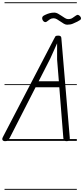

<svg xmlns="http://www.w3.org/2000/svg" viewBox="-45 -1246 736 1698"><path d="M0 2.5Q-9.5 2.5 -16.5 -1.5Q-23.5 -5.5 -24.8 -13.8Q-26 -22 -19.5 -34L431 -899Q439.5 -915.5 444.2 -923.2Q449 -931 468.5 -931Q484.5 -931 490.8 -925.5Q497 -920 497.5 -910L572 -28Q573.5 -13.5 568 -5.5Q562.5 2.5 546 2.5Q526.5 2.5 521.2 -6.8Q516 -16 515 -27L479.5 -474H269.5L43 -30.5Q33 -10.5 26 -4Q19 2.5 0 2.5ZM297 -527.5H475.5L460 -719.5V-863L400 -729ZM0 2.5Q-9.5 2.5 -16.5 -1.5Q-23.5 -5.5 -24.8 -13.8Q-26 -22 -19.5 -34L431 -899Q439.5 -915.5 444.2 -923.2Q449 -931 468.5 -931Q484.5 -931 490.8 -925.5Q497 -920 497.5 -910L572 -28Q573.5 -13.5 568 -5.5Q562.5 2.5 546 2.5Q526.5 2.5 521.2 -6.8Q516 -16 515 -27L479.5 -474H269.5L43 -30.5Q33 -10.5 26 -4Q19 2.5 0 2.5ZM297 -527.5H475.5L460 -719.5V-863L400 -729ZM548.5 -1027.5Q535.5 -1027.5 520.2 -1036Q505 -1044.5 489.2 -1056Q473.5 -1067.5 458.2 -1076Q443 -1084.5 429.5 -1084.5Q410.5 -1084.5 397.2 -1075.8Q384 -1067 368 -1054.5Q361 -1049.5 354 -1050.5Q347 -1051.5 341 -1056.8Q335 -1062 331.5 -1069.8Q328 -1077.5 328 -1085.5Q328 -1094 333.2 -1100.8Q338.5 -1107.5 357 -1115.5Q374.5 -1124 393.8 -1129.2Q413 -1134.5 436.5 -1134.5Q451 -1134.5 467.2 -1125.8Q483.5 -1117 499.5 -1105.8Q515.5 -1094.5 530.2 -1085.8Q545 -1077 557 -1077Q582 -1077 596 -1087.2Q610 -1097.5 629 -1110Q639.5 -1117 649.2 -1112.8Q659 -1108.5 665.2 -1099.8Q671.5 -1091 671.5 -1084Q671.5 -1075 664 -1069.5Q656.5 -1064 638.5 -1054.5Q620 -1045.5 599 -1036.5Q578 -1027.5 548.5 -1027.5ZM-5 424.5H634.5V432.5H-5ZM-5 -16H634.5V0H-5ZM-5 -501.5H634.5V-493.5H-5ZM-5 -1226H634.5V-1218H-5Z"/></svg>

Font: Edu AU VIC WA NT Guides
Style: Regular
Weight: 400
Designer: Tina and Corey Anderson, Eben Sorkin, Mirko Velimirovic
Foundry: Google for Education
Version: Version 1.001